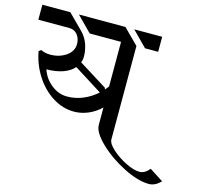

<svg xmlns="http://www.w3.org/2000/svg" viewBox="-121 -808 1046 989"><g transform="rotate(15 401.5 -314.0)"><path d="M817 30Q788 61 754 61Q696 61 618 21.5Q540 -18 483.5 -72.5Q427 -127 427 -166V-259Q397 -230 360 -214.5Q323 -199 285 -199Q225 -199 171 -233Q117 -267 79.5 -325Q42 -383 29 -453L41 -462Q63 -451 91 -451Q139 -451 175 -475.5Q211 -500 211 -540Q211 -568 195 -588.5Q179 -609 151 -609H-14V-689H135L215 -609Q240 -583 251 -550.5Q262 -518 262 -486Q262 -469 256 -454L408 -359L410 -350L427 -371V-609H260L181 -689H429L509 -609V-111Q509 -89 541.5 -59.5Q574 -30 617.5 -8.5Q661 13 691 13Q720 13 744 -17ZM555 -609 476 -689H625V-609ZM389 -329 238 -424Q218 -400 180 -386.5Q142 -373 92 -373Q108 -326 146.5 -295.5Q185 -265 231 -265Q274 -265 315 -282Q356 -299 389 -329Z"/></g></svg>

Font: Amita
Style: Regular
Weight: 400
Designer: Eduardo Rodriguez Tunni, Modular Infotech, Brian J. Bonislawsky
Foundry: Eduardo Rodriguez Tunni, Modular Infotech, Brian J. Bonislawsky
Version: Version 1.004